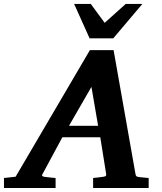

<svg xmlns="http://www.w3.org/2000/svg" viewBox="-73 -937 808 957"><path d="M382.8 -503.9 271 -310.1H416ZM391.1 0V-49.8Q398.9 -50.8 407 -51.5Q415 -52.2 421.9 -53.2Q429.7 -54.2 437 -55.2Q446.8 -56.2 452.1 -58.6Q457.5 -61 456.1 -69.8L426.8 -252.9H237.8L139.2 -69.8Q134.3 -62.5 138.2 -59.3Q142.1 -56.2 151.9 -55.2Q159.7 -54.2 168.5 -53.2Q175.8 -52.2 185.1 -51.5Q194.3 -50.8 204.1 -49.8V0H-53.2V-49.8L4.9 -56.2L375 -687H493.2L602.1 -70.8Q603.5 -61 607.2 -58.3Q610.8 -55.7 622.1 -54.2Q628.9 -53.7 636.7 -52.7Q643.6 -51.8 651.6 -51.3Q659.7 -50.8 668 -49.8V0ZM491.7 -746.1H373.5L296.4 -917.5H379.4L448.7 -823.2L553.7 -917.5H636.7Z"/></svg>

Font: Charis SIL APac
Style: Bold Italic
Weight: 700
Italic angle: -11°
Foundry: SIL International
Version: Version 5.000